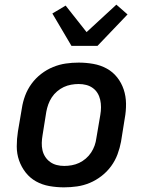

<svg xmlns="http://www.w3.org/2000/svg" viewBox="-20 -797 640 825"><path d="M255 8Q223 8 192 2.5Q161 -3 135 -17.5Q109 -32 90.5 -55.5Q72 -79 62 -107.5Q52 -136 52 -168Q52 -200 57 -232L74 -332Q78 -359 88 -386Q98 -413 115.5 -437Q133 -461 157 -479.5Q181 -498 208 -509Q235 -520 262.5 -524Q290 -528 318 -528Q350 -528 381 -522.5Q412 -517 438.5 -502.5Q465 -488 483.5 -464.5Q502 -441 511.5 -412.5Q521 -384 521.5 -352Q522 -320 516 -288L500 -188Q495 -161 485 -134Q475 -107 457.5 -83Q440 -59 416 -40.5Q392 -22 365.5 -11Q339 0 311 4Q283 8 255 8ZM256 -84Q272 -84 288.5 -87Q305 -90 320 -97Q335 -104 348.5 -115.5Q362 -127 371.5 -141.5Q381 -156 386.5 -171.5Q392 -187 394 -203L411 -303Q414 -320 414 -336.5Q414 -353 410.5 -368.5Q407 -384 399 -397Q391 -410 378.5 -419Q366 -428 350.5 -432Q335 -436 318 -436Q302 -436 285.5 -433Q269 -430 254 -423Q239 -416 225.5 -404.5Q212 -393 202.5 -378.5Q193 -364 187.5 -348.5Q182 -333 179 -317L163 -217Q160 -200 159.5 -183.5Q159 -167 162.5 -151.5Q166 -136 174.5 -123Q183 -110 195.5 -101Q208 -92 223.5 -88Q239 -84 256 -84ZM287 -600 205 -739 262 -773 352 -659 480 -777 528 -735 399 -600Z"/></svg>

Font: Iosevka Aile Semibold
Style: Italic
Weight: 600
Italic angle: -9°
Designer: Belleve Invis
Foundry: Belleve Invis
Version: Version 31.1.0; ttfautohint (v1.8.4)